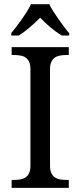

<svg xmlns="http://www.w3.org/2000/svg" viewBox="-20 -904 388 924"><path d="M36.1 0V-38.1H47.4Q64 -38.1 78.4 -40.5Q92.8 -43 103.3 -50.3Q113.8 -57.6 120.1 -71Q126.5 -84.5 126.5 -106.9V-569.8Q126.5 -592.8 120.1 -606.2Q113.8 -619.6 103.3 -627Q92.8 -634.3 78.4 -636.7Q64 -639.2 47.4 -639.2H36.1V-677.2H311V-639.2H299.3Q282.7 -639.2 268.8 -636.7Q254.9 -634.3 244.1 -627Q233.4 -619.6 227.1 -606.2Q220.7 -592.8 220.7 -569.8V-106.9Q220.7 -84.5 227.1 -71Q233.4 -57.6 244.1 -50.3Q254.9 -43 268.8 -40.5Q282.7 -38.1 299.3 -38.1H311V0ZM34.2 -744.6Q44.4 -757.3 58.1 -774.9Q71.8 -792.5 85.2 -811.5Q98.6 -830.6 110.4 -849.6Q122.1 -868.7 128.9 -883.8H217.3Q224.1 -868.7 236.3 -849.6Q248.5 -830.6 262 -811.5Q275.4 -792.5 288.3 -774.9Q301.3 -757.3 313 -744.6V-732.9H277.3Q250 -749.5 222.4 -772.7Q194.8 -795.9 173.3 -818.8Q150.4 -795.9 123.5 -772.7Q96.7 -749.5 69.8 -732.9H34.2Z"/></svg>

Font: MUA Office
Style: Regular
Weight: 400
Designer: Khon Soe Zaw Thu
Foundry: Myanmar Unicode
Version: Version 2.10 June 24, 2017